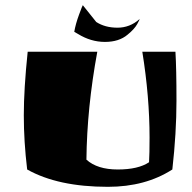

<svg xmlns="http://www.w3.org/2000/svg" viewBox="-20 -700 741 742"><path d="M658 -500Q662 -435 662 -310.5Q662 -186 646 -45Q542 22 397 22Q204 22 85 -45Q72 -153 72 -254.5Q72 -356 87 -500H356Q316 -283 314 -83Q356 -45 435 -45Q514 -45 556 -73Q558 -106 558 -168Q558 -326 530 -500ZM352 -615Q386 -593 434 -593Q482 -593 519 -626Q521 -626 510 -606.5Q499 -587 473 -566Q440 -538 385.5 -538Q331 -538 281 -569L267 -577Q272 -607 285.5 -643.5Q299 -680 300 -680Z"/></svg>

Font: Ruslan Display
Style: Regular
Weight: 400
Version: Version 1.000